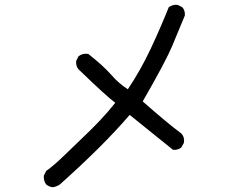

<svg xmlns="http://www.w3.org/2000/svg" viewBox="-20 -745 1040 806"><path d="M201.2 41Q185.5 39.1 173.8 29.3Q162.1 13.7 164.1 -7.8L173.8 -27.3Q207 -50.8 251.5 -94.2Q295.9 -137.7 331.1 -170.9Q366.2 -204.1 400.4 -240.2Q434.6 -276.4 463.9 -313.5Q428.7 -338.9 309.6 -454.1Q297.9 -467.8 299.8 -489.3L309.6 -508.8Q327.1 -522.5 350.6 -518.6Q415 -467.8 446.3 -431.6Q477.5 -395.5 516.6 -370.1Q571.3 -452.1 612.3 -539.6Q653.3 -627 688.5 -714.8Q704.1 -726.6 725.6 -724.6L745.1 -714.8Q757.8 -701.2 755.9 -679.7Q729.5 -615.2 702.1 -550.3Q674.8 -485.4 579.1 -319.3Q680.7 -229.5 741.2 -184.6Q755.9 -168.9 752 -145.5L741.2 -126Q727.5 -114.3 706.1 -116.2L524.4 -262.7Q415 -134.8 231.4 29.3Q216.8 39.1 201.2 41Z"/></svg>

Font: JasonHandwriting2
Style: Regular
Weight: 400
Version: Version 1.05.10